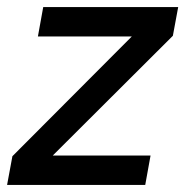

<svg xmlns="http://www.w3.org/2000/svg" viewBox="-30 -522 523 542"><path d="M-10 0 5 -81 342 -419H77L92 -502H473L458 -421L119 -83H395L380 0Z"/></svg>

Font: DM Sans 16pt Medium
Style: Italic
Weight: 500
Italic angle: -10°
Version: Version 4.004;gftools[0.9.30]